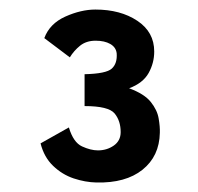

<svg xmlns="http://www.w3.org/2000/svg" viewBox="-20 -743 412 400"><path d="M180.7 -362.8Q157.7 -363.3 133.5 -371.3Q109.4 -379.4 90.6 -397.5Q71.8 -415.5 64.5 -444.3L123.5 -477.5Q132.8 -446.3 150.9 -438Q168.9 -429.7 184.1 -429.7Q202.6 -429.7 217 -439.7Q231.4 -449.7 231.4 -467.8Q231.4 -491.2 218.8 -506.6Q206.1 -522 156.2 -522V-588.4Q201.2 -589.4 212.9 -600.1Q224.6 -610.8 223.1 -631.8Q221.7 -644.5 209.7 -651.4Q197.8 -658.2 179.2 -658.2Q159.7 -658.2 146.7 -647.7Q133.8 -637.2 125.5 -623.5L72.3 -663.6Q83.5 -693.8 116.2 -708.5Q148.9 -723.1 178.7 -723.1Q231 -723.1 266.1 -699.7Q301.3 -676.3 301.3 -635.7Q301.3 -611.8 289.6 -590.8Q277.8 -569.8 249 -559.1Q280.8 -547.4 294.2 -530.5Q307.6 -513.7 310.5 -496.3Q313.5 -479 313 -466.3Q312 -417.5 276.9 -389.4Q241.7 -361.3 180.7 -362.8Z"/></svg>

Font: Pontano Sans
Style: Bold
Weight: 700
Designer: Vernon Adams
Foundry: Vernon Adams
Version: Version 2.001